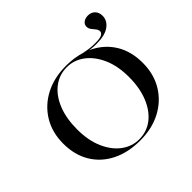

<svg xmlns="http://www.w3.org/2000/svg" viewBox="-169 -883 1081 1081"><g transform="rotate(-45 371.5 -342.0)"><path d="M584.7 -547.6Q562.9 -547.6 542.3 -549.6Q521.8 -551.6 492.7 -558.9L484.7 -566.9Q514.5 -560.5 534.7 -558.1Q554.8 -555.6 579.8 -555.6Q618.5 -555.6 632.3 -563.7Q646 -571.8 646 -583.1Q646 -596 637.1 -606.9Q628.2 -617.7 619 -629.4Q609.7 -641.1 609.7 -656.5Q609.7 -673.4 623.8 -684.3Q637.9 -695.2 659.7 -695.2Q686.3 -695.2 702 -678.6Q717.7 -662.1 717.7 -635.5Q717.7 -597.6 683.5 -572.6Q649.2 -547.6 584.7 -547.6ZM371 11.3Q275 11.3 203.2 -24.6Q131.5 -60.5 91.5 -126.6Q51.6 -192.7 51.6 -283.1Q51.6 -371.8 92.3 -439.1Q133.1 -506.5 205.2 -544.4Q277.4 -582.3 371 -582.3Q466.9 -582.3 538.7 -546.4Q610.5 -510.5 650.4 -444.8Q690.3 -379 690.3 -287.9Q690.3 -199.2 649.6 -131.9Q608.9 -64.5 537.1 -26.6Q465.3 11.3 371 11.3ZM371.8 2.4Q433.1 2.4 479.4 -33.5Q525.8 -69.4 552.4 -134.7Q579 -200 579 -286.3Q579 -375 550.4 -439.1Q521.8 -503.2 474.6 -538.3Q427.4 -573.4 370.2 -573.4Q309.7 -573.4 262.9 -537.5Q216.1 -501.6 189.9 -436.7Q163.7 -371.8 163.7 -284.7Q163.7 -196.8 191.9 -132.3Q220.2 -67.7 267.3 -32.7Q314.5 2.4 371.8 2.4Z"/></g></svg>

Font: Playfair 144pt SemiExpanded SemiBold
Style: Regular
Weight: 600
Width: 6
Designer: Claus Eggers Sørensen
Foundry: Claus Eggers Sørensen
Version: Version 2.203